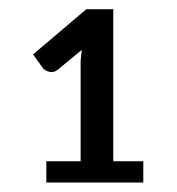

<svg xmlns="http://www.w3.org/2000/svg" viewBox="-20 -836 374 406"><path d="M50 -450ZM78 -495H150.5V-708L153 -730.5L102 -688.5Q92.5 -681.5 83.8 -684.2Q75 -687 71 -691.5L50 -721L162.5 -816.5H219.5V-495H283V-450H78Z"/></svg>

Font: Lato Medium
Style: Regular
Weight: 500
Designer: Lukasz Dziedzic
Foundry: tyPoland Lukasz Dziedzic
Version: Version 2.006; 2014-01-15